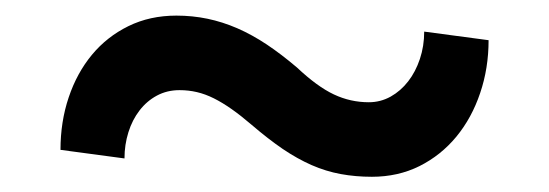

<svg xmlns="http://www.w3.org/2000/svg" viewBox="-20 -417 704 246"><path d="M456.5 -190.5Q435.5 -190.5 416.5 -194Q397.5 -197.5 379.2 -205.5Q361 -213.5 342.2 -226.2Q323.5 -239 302.5 -257Q288.5 -269 276.8 -277.2Q265 -285.5 254 -291Q243 -296.5 232.2 -299Q221.5 -301.5 210 -301.5Q194 -301.5 181 -294.5Q168 -287.5 158.8 -275.5Q149.5 -263.5 144.5 -247.5Q139.5 -231.5 139.5 -214L57.5 -225Q57.5 -261 68 -292.2Q78.5 -323.5 97.8 -346.8Q117 -370 144.5 -383.5Q172 -397 206 -397Q226.5 -397 245.8 -393Q265 -389 284 -380.8Q303 -372.5 321.8 -360Q340.5 -347.5 360.5 -330.5Q386.5 -306 407.8 -296Q429 -286 452.5 -286Q467.5 -286 480.5 -293.2Q493.5 -300.5 503 -312.8Q512.5 -325 518 -341.5Q523.5 -358 523.5 -376.5L606 -365.5Q606 -329.5 595.2 -297.8Q584.5 -266 564.8 -242Q545 -218 517.5 -204.2Q490 -190.5 456.5 -190.5Z"/></svg>

Font: Roberto Sans Medium
Style: Regular
Weight: 500
Designer: Google (font) & Cristiano Sobral (main changes)
Version: Version 1.000;October 12, 2021;FontCreator 14.0.0.2814 64-bi